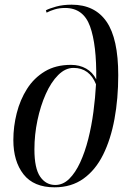

<svg xmlns="http://www.w3.org/2000/svg" viewBox="-20 -790 551 820"><path d="M213 10Q124 10 80.5 -45.5Q37 -101 37 -192Q37 -250 51.5 -307Q66 -364 95.5 -410.5Q125 -457 171.5 -485Q218 -513 283 -513Q320 -513 348 -497Q376 -481 391 -451Q393 -599 364.5 -677.5Q336 -756 258 -756Q234 -756 214 -750Q194 -744 179 -736L176 -746Q191 -754 220 -762Q249 -770 286 -770Q385 -770 435 -697.5Q485 -625 485 -469Q485 -369 469 -282Q453 -195 420.5 -129.5Q388 -64 336.5 -27Q285 10 213 10ZM216 0Q249 0 275.5 -26Q302 -52 322.5 -96.5Q343 -141 357 -196.5Q371 -252 379 -312.5Q387 -373 390 -430Q362 -500 294 -500Q259 -500 228.5 -469.5Q198 -439 175.5 -388.5Q153 -338 140 -276.5Q127 -215 127 -152Q127 -71 151.5 -35.5Q176 0 216 0Z"/></svg>

Font: Noto Serif Display Condensed
Style: Italic
Weight: 400
Width: 3
Italic angle: -12°
Designer: Monotype Design Team
Foundry: Monotype Imaging Inc.
Version: Version 2.009